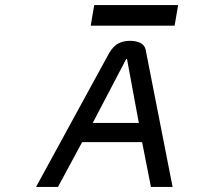

<svg xmlns="http://www.w3.org/2000/svg" viewBox="-20 -742 827 762"><path d="M354 -722 340 -640H673L687 -722ZM558 -545C553 -570 527 -580 495 -580C433 -579 418 -539 402 -511L123 0H210L306 -178H544L579 0H665ZM481 -508H484L531 -254H348Z"/></svg>

Font: Charger Monospace
Style: Regular
Weight: 400
Designer: Jasper
Foundry: Cannot Into Space Fonts
Version: Version 0.980